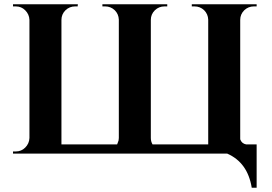

<svg xmlns="http://www.w3.org/2000/svg" viewBox="-20 -720 1273 900"><path d="M41 0V-10H54Q80 -10 98 -28Q117 -47 118 -73V-627Q117 -653 98 -672Q80 -690 54 -690H41V-700H345L344 -690H332Q306 -690 287 -672Q268 -653 268 -627V-43H529Q531 -47 532 -51Q537 -61 537 -73V-628Q536 -654 518 -672Q499 -690 473 -690H460V-700H764V-690H751Q725 -690 706 -672Q687 -653 687 -627V-73Q687 -57 695 -43H956V-628Q955 -654 937 -672Q918 -690 892 -690H879V-700H1183V-690H1170Q1144 -690 1125 -672Q1106 -653 1106 -627V-67Q1113 -47 1134 -43H1183V160H1160Q1141 42 1045 0Z"/></svg>

Font: Cinzel Bold(RUS BY LYAJKA)
Style: Regular
Weight: 700
Designer: Natanael Gama
Version: Version 1.001;PS 001.001;hotconv 1.0.56;makeotf.lib2.0.21325